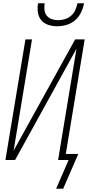

<svg xmlns="http://www.w3.org/2000/svg" viewBox="-20 -975 540 1170"><path d="M329 -815Q300 -815 274 -823.5Q248 -832 231.5 -852Q215 -872 211 -899.5Q207 -927 212 -955H252Q249 -935 251 -914.5Q253 -894 265 -879.5Q277 -865 295.5 -858.5Q314 -852 335 -852Q355 -852 376 -858.5Q397 -865 413.5 -879.5Q430 -894 439 -914.5Q448 -935 452 -955H492Q487 -927 474 -899.5Q461 -872 438 -852Q415 -832 386 -823.5Q357 -815 329 -815ZM322 175 398 0H334L446 -678L72 0H13L135 -735H175L63 -57L438 -735H496L381 -37H457L365 175Z"/></svg>

Font: Iosevka SS04 Extralight
Style: Italic
Weight: 200
Italic angle: -9°
Monospace: yes
Designer: Belleve Invis
Foundry: Belleve Invis
Version: Version 19.0.0; ttfautohint (v1.8.4)